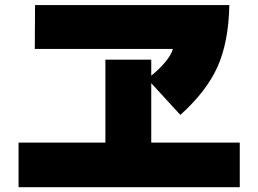

<svg xmlns="http://www.w3.org/2000/svg" viewBox="-20 -743 1040 773"><path d="M54.7 10.7V-168.9H404.3V-502.9H588.9V-438.5Q622.1 -464.8 646.5 -494.6Q670.9 -524.4 675.8 -545.9H120.1L121.1 -722.7H903.3Q900.4 -574.2 856 -474.6Q811.5 -375 706.1 -280.3L588.9 -408.2V-168.9H945.3V10.7Z"/></svg>

Font: GenEi M Gothic v2 Black
Style: Regular
Weight: 900
Version: Version 2.0